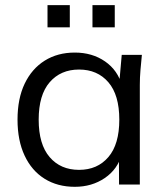

<svg xmlns="http://www.w3.org/2000/svg" viewBox="-20 -715 640 744"><path d="M269.9 8.9Q202.8 8.9 152.8 -22.3Q102.8 -53.5 75.4 -112Q47.9 -170.5 47.9 -251.4Q47.9 -332.9 75.6 -390.8Q103.4 -448.8 153.4 -480.1Q203.4 -511.3 269.9 -511.3Q337.6 -511.3 387.2 -476.9Q436.7 -442.5 452.7 -383.1H441.2L451.7 -502.3H529.8Q526.8 -472.9 524.3 -443.6Q521.8 -414.2 521.8 -385.9V0H441.3L440.8 -118.3H452.3Q436.3 -59.4 386.2 -25.2Q336.1 8.9 269.9 8.9ZM286.3 -56.8Q357.5 -56.8 399.9 -106.3Q442.3 -155.7 442.3 -251.4Q442.3 -347.1 399.9 -396.3Q357.5 -445.5 286.3 -445.5Q215.1 -445.5 172.5 -396.3Q129.9 -347.1 129.9 -251.4Q129.9 -155.7 172.3 -106.3Q214.7 -56.8 286.3 -56.8ZM338.3 -609.2V-695H424.7V-609.2ZM164.1 -609.2V-695H250.5V-609.2Z"/></svg>

Font: Mulish ExtraLight
Style: Regular
Weight: 200
Designer: Vernon Adams
Foundry: Vernon Adams
Version: Version 3.603